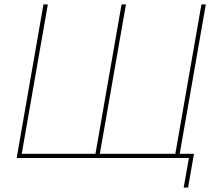

<svg xmlns="http://www.w3.org/2000/svg" viewBox="-20 -720 985 875"><path d="M779 -19H435L554 -700H534L415 -19H79L198 -700H178L56 0H841L817 135H837L864 -19H799L918 -700H898Z"/></svg>

Font: Fixel Text 20240404 Thin
Style: Italic
Weight: 100
Width: 4
Italic angle: -10°
Designer: AlfaBravo + MacPaw
Foundry: Kyrylo Tkachov, Marchela Mozhyna, Serhii Makarenko, Maria Weinstein, Zakhar Kryvoshyya
Version: Version 1.211;Glyphs 3.2 (3225)